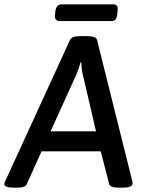

<svg xmlns="http://www.w3.org/2000/svg" viewBox="-37 -870 670 892"><path d="M-17 -15Q-17 -22 -11 -32L288 -684Q296 -702 334 -702H370Q410 -702 414 -684L577 -31L579 -19Q579 2 532 2H513Q474 2 470 -16L431 -167H156L88 -16Q81 2 45 2H30Q-17 2 -17 -15ZM409 -260 348 -522Q341 -549 341 -581H338Q325 -540 317 -522L198 -260ZM218 -796 219 -805 220 -817Q225 -850 249 -850H490Q510 -850 510 -827L509 -817L508 -805Q506 -788 500 -780Q494 -772 480 -772H242Q218 -772 218 -796Z"/></svg>

Font: Asap-MediumItalic
Style: Italic
Weight: 500
Italic angle: -6°
Designer: Pablo Cosgaya
Foundry: Omnibus-Type
Version: Version 2.000; ttfautohint (v1.8)